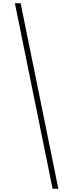

<svg xmlns="http://www.w3.org/2000/svg" viewBox="-20 -813 458 1201"><path d="M109 -793H73L309 368H345Z"/></svg>

Font: Noto Sans Kannada ExtraCondensed ExtraLight
Style: Regular
Weight: 200
Width: 2
Designer: Jelle Bosma - Monotype Design Team
Foundry: Monotype Imaging Inc.
Version: Version 2.005